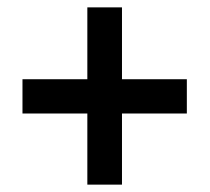

<svg xmlns="http://www.w3.org/2000/svg" viewBox="-20 -614 569 521"><path d="M217 -306H41V-399H217V-594H311V-399H487V-306H311V-113H217Z"/></svg>

Font: Noto Sans Sinhala UI SemiCondensed SemiBold
Style: Regular
Weight: 600
Width: 4
Designer: Jelle Bosma - Monotype Design Team
Foundry: Monotype Imaging Inc.
Version: Version 2.006; ttfautohint (v1.8.4.7-5d5b)